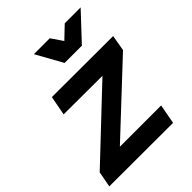

<svg xmlns="http://www.w3.org/2000/svg" viewBox="-224 -873 990 990"><g transform="rotate(-45 271.0 -378.0)"><path d="M403 -613H277L197 -757H313L356 -694L422 -757H538ZM454 1 -10 0 6 -86 368 -428 86 -429 106 -535 552 -534 537 -447 173 -106H474Z"/></g></svg>

Font: Argentum Sans Medium
Style: Italic
Weight: 500
Italic angle: -11°
Designer: Julieta Ulanovsky (font), Cristiano Sobral (main changes and remaster)
Foundry: Julieta Ulanovsky (font), Cristiano Sobral (main changes and remaster)
Version: Version 2.007;June 15, 2022;FontCreator 14.0.0.2814 64-bit; 